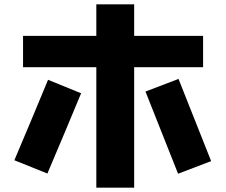

<svg xmlns="http://www.w3.org/2000/svg" viewBox="-20 -825 1040 883"><path d="M86 -516V-660H914V-516ZM423 38V-805H597V38ZM198 -27 46 -88Q85 -181 124 -273Q163 -365 201 -458L353 -396Q315 -304 276 -211.5Q237 -119 198 -27ZM799 -26Q761 -120 724 -215Q687 -310 649 -404L801 -462Q839 -368 876 -273Q913 -178 951 -84Z"/></svg>

Font: Murecho Thin ExtraBold
Style: Regular
Weight: 800
Version: Version 1.010